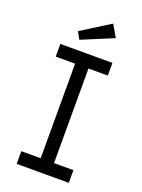

<svg xmlns="http://www.w3.org/2000/svg" viewBox="-167 -978 778 1053"><g transform="rotate(20 222.0 -452.0)"><path d="M70 0V-74H183V-626H70V-700H374V-626H261V-74H374V0ZM160 -757 137 -799 304 -904 345 -834Z"/></g></svg>

Font: Lexend Deca Light
Style: Regular
Weight: 300
Designer: Bonnie Shaver-Troup, Thomas Jockin
Foundry: Lexend
Version: Version 1.008; ttfautohint (v1.8.4.7-5d5b)